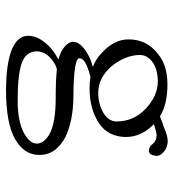

<svg xmlns="http://www.w3.org/2000/svg" viewBox="10 -534 567 626"><g transform="rotate(90 293.0 -221.5)"><path d="M150.9 26.4Q97.2 7.8 97.2 -30.3Q97.2 -69.3 141.1 -107.4Q155.8 -119.1 174.3 -128.9Q158.7 -133.8 149.9 -137.7Q116.7 -156.2 116.7 -177.7Q117.7 -201.2 153.8 -222.7Q172.4 -234.4 198.7 -241.2Q173.3 -251 154.8 -268.6Q108.9 -309.6 108.9 -357.4Q108.9 -417 155.8 -453.1Q192.9 -484.4 255.4 -484.4Q320.8 -484.4 359.9 -460Q382.3 -468.8 395 -472.7Q423.3 -485.4 440.9 -485.4Q460.4 -484.4 473.1 -474.6Q488.8 -461.9 488.8 -449.2Q487.8 -437.5 483.9 -430.7Q479 -423.8 473.1 -423.8Q458.5 -423.8 449.7 -436.5Q439.9 -448.2 422.4 -449.2Q412.6 -449.2 385.3 -440.4Q427.2 -399.4 427.2 -348.6Q426.3 -292 384.3 -262.7Q337.4 -230.5 269 -230.5Q248.5 -230.5 231 -233.4Q169.4 -217.8 170.4 -197.3Q169.4 -178.7 299.3 -177.7Q373.5 -176.8 426.3 -152.3Q485.8 -121.1 485.8 -67.4Q485.8 -17.6 435.1 11.7Q384.3 42 270 42Q195.8 41 150.9 26.4ZM299.3 -120.1Q241.7 -120.1 205.6 -124Q195.8 -121.1 189 -117.2Q147.9 -92.8 147.9 -57.6Q148.9 -21.5 188 -8.8Q226.1 3.9 309.1 3.9Q372.6 3.9 410.6 -14.6Q448.7 -34.2 448.7 -58.6Q448.7 -82 416.5 -100.6Q379.4 -120.1 299.3 -120.1ZM196.8 -301.8Q234.9 -258.8 282.7 -258.8Q321.8 -258.8 351.1 -277.3Q376.5 -293.9 376.5 -318.4Q376.5 -372.1 338.4 -410.2Q295.4 -453.1 244.6 -453.1Q205.6 -452.1 184.1 -436.5Q159.7 -419.9 159.7 -393.6Q160.6 -346.7 196.8 -301.8Z"/></g></svg>

Font: BabelStone Tangut Wenhai
Style: Regular
Weight: 400
Designer: Andrew West
Foundry: BabelStone
Version: Version 1.002 May 21, 2016